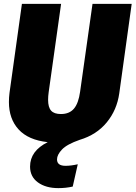

<svg xmlns="http://www.w3.org/2000/svg" viewBox="-20 -716 699 990"><path d="M659 -696 595 -235Q583 -149 530.5 -85Q478 -21 391 5Q325 28 299.5 55Q274 82 274 106Q274 139 318 139Q346 139 381 131L355 246Q320 254 281 254Q216 254 175.5 224.5Q135 195 135 143Q135 62 226 17Q126 6 76 -48.5Q26 -103 26 -190Q26 -213 29 -237L93 -696H295L231 -241Q228 -219 228 -201Q228 -163 243.5 -145.5Q259 -128 294 -128Q338 -128 361.5 -156Q385 -184 393 -243L457 -696Z"/></svg>

Font: Fira Sans Black
Style: Italic
Weight: 900
Italic angle: -8°
Designer: Carrois Corporate & Edenspiekermann AG
Foundry: Carrois Corporate GbR & Edenspiekermann AG
Version: Version 4.203